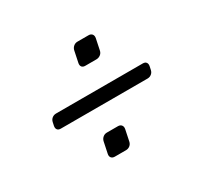

<svg xmlns="http://www.w3.org/2000/svg" viewBox="-100 -661 762 719"><g transform="rotate(-30 280.5 -301.5)"><path d="M210 -80Q200 -80 195 -86Q190 -92 192 -102L202 -150Q204 -160 211.5 -166.5Q219 -173 229 -173H277Q287 -173 292 -166.5Q297 -160 295 -150L285 -102Q283 -92 275.5 -86Q268 -80 258 -80ZM284 -430Q274 -430 269.5 -436Q265 -442 267 -452L277 -500Q279 -510 286.5 -516.5Q294 -523 304 -523H352Q362 -523 367 -516.5Q372 -510 370 -500L360 -452Q358 -442 350 -436Q342 -430 332 -430ZM87 -272Q77 -272 72.5 -278Q68 -284 70 -294L73 -308Q75 -318 82.5 -324Q90 -330 100 -330H475Q485 -330 489.5 -324Q494 -318 492 -308L489 -294Q487 -284 479.5 -278Q472 -272 462 -272Z"/></g></svg>

Font: Rubik Light
Style: Italic
Weight: 300
Italic angle: -12°
Designer: Hubert and Fischer
Foundry: Hubert and Fischer
Version: Version 2.300;gftools[0.9.30]